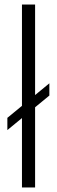

<svg xmlns="http://www.w3.org/2000/svg" viewBox="-20 -828 252 848"><path d="M12.5 -253.5V-307.5L198 -460V-406ZM77 0V-808H135V0Z"/></svg>

Font: Encode Sans SemiCondensed Light
Style: Regular
Weight: 300
Width: 4
Designer: Multiple Designers
Foundry: Impallari Type
Version: Version 3.002